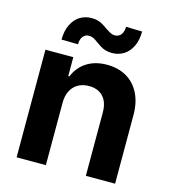

<svg xmlns="http://www.w3.org/2000/svg" viewBox="-109 -824 817 914"><g transform="rotate(15 299.0 -367.5)"><path d="M201.1 0H56.9V-530.3H194.3V-437.3H200Q218.9 -484.2 260 -510.6Q301.1 -537.1 359.7 -537.1Q415 -537.1 456.1 -513.2Q497.3 -489.3 519.8 -444.4Q542.3 -399.5 542.3 -338V0H398.1V-312.8Q398.1 -345.5 387 -368.8Q375.8 -392 354.5 -404.6Q333.2 -417.1 302.8 -417.1Q272.6 -417.1 249.5 -404.1Q226.5 -391.1 213.8 -366.4Q201.1 -341.7 201.1 -307.3ZM230.6 -732.7Q247.7 -733.3 261.7 -728.9Q275.7 -724.6 286.4 -718.4Q297.2 -712.2 310.3 -702.5Q325.1 -692.7 335.5 -687.1Q345.9 -681.6 357.7 -681.6Q378.2 -682.1 388.6 -696.4Q399 -710.7 399.6 -735L479.1 -732.9Q479.1 -690.5 464.3 -659.8Q449.5 -629.1 424 -613Q398.5 -597 366.5 -597Q348.7 -597 334.6 -601.3Q320.4 -605.5 310.3 -611.8Q300.1 -618 286.7 -627.6Q272.6 -638.4 262.6 -643.3Q252.6 -648.1 239.9 -648.1Q222 -648.1 211 -633.8Q199.9 -619.5 199.9 -595.4L118.5 -596.7Q118.5 -639.6 133.5 -670.4Q148.5 -701.3 173.8 -717Q199.1 -732.7 230.6 -732.7Z"/></g></svg>

Font: Pretendard JP Variable
Style: Regular
Weight: 400
Designer: Base glyphs from Inter by Rasmus Andersson; Hangul glyphs from Noto Sans CJK(Source Han Sans) by Jang Soo-young and Kang
Foundry: Kil Hyung-jin
Version: Version 1.307;Glyphs 3.2 (3192)